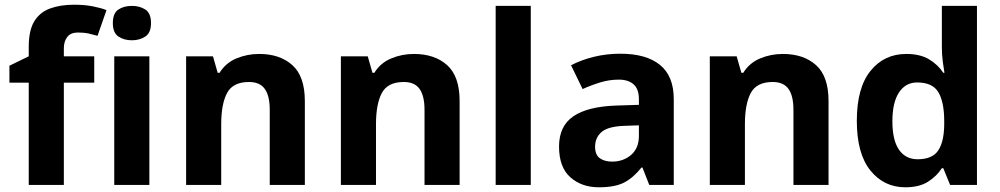

<svg xmlns="http://www.w3.org/2000/svg" viewBox="-20 -785 4245 815"><path d="M380 -434H251V0H102V-434H20V-506L102 -546V-586Q102 -656 125.5 -694.5Q149 -733 192.5 -749Q236 -765 295 -765Q339 -765 374.5 -758Q410 -751 432 -742L394 -633Q377 -638 357 -642.5Q337 -647 311 -647Q280 -647 265.5 -628Q251 -609 251 -580V-546H380Z M614 -546V0H465V-546ZM540 -760Q573 -760 597 -744.5Q621 -729 621 -687Q621 -646 597 -630Q573 -614 540 -614Q506 -614 482.5 -630Q459 -646 459 -687Q459 -729 482.5 -744.5Q506 -760 540 -760Z M1080 -556Q1168 -556 1221 -508.5Q1274 -461 1274 -356V0H1125V-319Q1125 -378 1104 -407.5Q1083 -437 1037 -437Q969 -437 944 -390.5Q919 -344 919 -257V0H770V-546H884L904 -476H912Q938 -518 983.5 -537Q1029 -556 1080 -556Z M1737 -556Q1825 -556 1878 -508.5Q1931 -461 1931 -356V0H1782V-319Q1782 -378 1761 -407.5Q1740 -437 1694 -437Q1626 -437 1601 -390.5Q1576 -344 1576 -257V0H1427V-546H1541L1561 -476H1569Q1595 -518 1640.5 -537Q1686 -556 1737 -556Z M2233 0H2084V-760H2233Z M2613 -557Q2723 -557 2781.5 -509.5Q2840 -462 2840 -364V0H2736L2707 -74H2703Q2668 -30 2629 -10Q2590 10 2522 10Q2449 10 2401 -32.5Q2353 -75 2353 -163Q2353 -250 2414 -291.5Q2475 -333 2597 -337L2692 -340V-364Q2692 -407 2669.5 -427Q2647 -447 2607 -447Q2567 -447 2529 -435.5Q2491 -424 2453 -407L2404 -508Q2448 -531 2501.5 -544Q2555 -557 2613 -557ZM2634 -251Q2562 -249 2534 -225Q2506 -201 2506 -162Q2506 -128 2526 -113.5Q2546 -99 2578 -99Q2626 -99 2659 -127.5Q2692 -156 2692 -208V-253Z M3303 -556Q3391 -556 3444 -508.5Q3497 -461 3497 -356V0H3348V-319Q3348 -378 3327 -407.5Q3306 -437 3260 -437Q3192 -437 3167 -390.5Q3142 -344 3142 -257V0H2993V-546H3107L3127 -476H3135Q3161 -518 3206.5 -537Q3252 -556 3303 -556Z M3823 10Q3732 10 3674.5 -61.5Q3617 -133 3617 -272Q3617 -412 3675 -484Q3733 -556 3827 -556Q3886 -556 3924 -533Q3962 -510 3984 -476H3989Q3986 -492 3982 -522.5Q3978 -553 3978 -585V-760H4127V0H4013L3984 -71H3978Q3956 -37 3919 -13.5Q3882 10 3823 10ZM3875 -109Q3937 -109 3962 -145.5Q3987 -182 3988 -255V-271Q3988 -351 3963.5 -393Q3939 -435 3873 -435Q3824 -435 3796 -392.5Q3768 -350 3768 -270Q3768 -190 3796 -149.5Q3824 -109 3875 -109Z"/></svg>

Font: Noto Sans Adlam
Style: Regular
Weight: 400
Designer: Mark Jamra, Neil Patel
Foundry: JamraPatel LLC
Version: Version 3.001